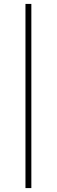

<svg xmlns="http://www.w3.org/2000/svg" viewBox="-20 -806 290 980"><path d="M110 154V-786H140V154Z"/></svg>

Font: Heraclito Thin
Style: Regular
Weight: 100
Designer: Kostas Bartsokas (font) & Cristiano Sobral (main changes)
Foundry: Kostas Bartsokas (font) & Cristiano Sobral (main changes)
Version: Version 1.00;July 8, 2020;FontCreator 13.0.0.2655 64-bit